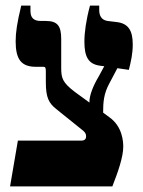

<svg xmlns="http://www.w3.org/2000/svg" viewBox="-20 -667 512 687"><path d="M421 -142C421 -161 418 -214 372 -247L349 -264C349 -301 351 -332 372 -370L400 -423L441 -417C449 -449 455 -475 455 -508C455 -558 439 -583 398 -588L365 -592C344 -595 335 -610 335 -631V-647H302C288 -595 282 -551 282 -518C282 -464 296 -438 337 -432L353 -430L333 -393C315 -363 299 -326 300 -300L248 -338C203 -372 199 -388 199 -425V-528C199 -575 185 -592 144 -592H126C100 -592 89 -604 89 -628V-647H56C41 -585 36 -551 36 -519C36 -455 56 -428 108 -428H135C142 -428 144 -425 144 -412V-373C144 -317 155 -298 181 -277L278 -199C286 -192 288 -186 288 -180C288 -175 287 -170 284 -168C282 -166 278 -164 273 -164H44L16 0H382C402 -51 421 -105 421 -142Z"/></svg>

Font: Noto Serif Hebrew Condensed Extra
Style: Regular
Weight: 800
Width: 3
Designer: Monotype Design Team
Foundry: Monotype Imaging Inc.
Version: Version 1.901